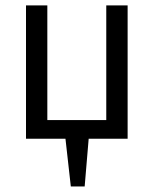

<svg xmlns="http://www.w3.org/2000/svg" viewBox="-20 -508 562 703"><path d="M219.7 0Q224.6 43.9 239.3 174.8Q252 174.8 290 174.8Q293.9 130.9 304.7 0Q339.8 0 447.3 0Q447.3 -122.1 447.3 -488.3Q427.7 -488.3 369.1 -488.3Q369.1 -382.8 369.1 -68.4Q315.4 -68.4 153.3 -68.4Q153.3 -173.8 153.3 -488.3Q133.8 -488.3 75.2 -488.3Q75.2 -366.2 75.2 0Q111.3 0 219.7 0Z"/></svg>

Font: Aptus Gothic JP
Style: Medium
Weight: 400
Designer: Fuminori Ogawa / Motoya
Version: Version 1